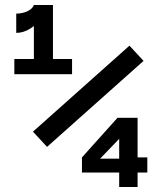

<svg xmlns="http://www.w3.org/2000/svg" viewBox="-20 -750 660 770"><path d="M115.9 -730H169Q169 -708.8 150.8 -682.2Q132.5 -655.5 103.7 -636.8Q74.8 -618.1 45.1 -618.1V-695.3Q58.4 -695.3 73 -698.9Q87.7 -702.5 99.5 -710.4Q111.4 -718.3 115.9 -730ZM115.9 -452.5V-730H192.4V-452.5ZM37.5 -513.3H269V-452.5H37.5ZM555.7 -505.8 168.7 -160.9 112.2 -222 499.2 -566.9ZM458 0V-211.9L471.6 -207.4L370 -101.8L356.8 -113.8H482.6L507.2 -118.8H570.8V-58H308.7V-118.8L451.2 -277.5H531.8V0Z"/></svg>

Font: Monaspace Xenon Var ExtraLight
Style: Regular
Weight: 200
Designer: Riley Cran and the Lettermatic Team
Version: Version 1.200 (Monaspace Xenon Var)